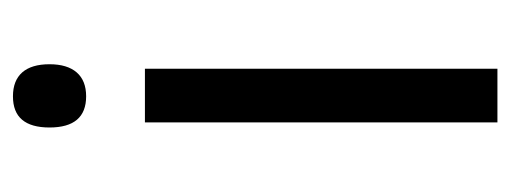

<svg xmlns="http://www.w3.org/2000/svg" viewBox="-262 -514 777 292"><g transform="rotate(-90 126.0 -368.5)"><path d="M167 0H85.4V-536.1H167ZM77.6 -681.2Q77.6 -709 89.4 -722.9Q101.1 -736.8 125 -736.8Q148.9 -736.8 161.4 -722.7Q173.8 -708.5 173.8 -681.2Q173.8 -654.3 161.4 -639.9Q148.9 -625.5 125 -625.5Q77.6 -625.5 77.6 -681.2Z"/></g></svg>

Font: Viking Open Sans
Style: Regular
Weight: 400
Foundry: Ascender Corporation
Version: Version 2.001